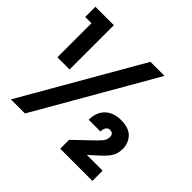

<svg xmlns="http://www.w3.org/2000/svg" viewBox="-168 -886 1073 1073"><g transform="rotate(45 368.5 -350.0)"><path d="M63.4 -350V-619.3H13.9V-700H159.6V-350ZM46 0 449 -700H560.2L157.2 0ZM435.7 0V-70.2L524.1 -154.6Q559.1 -187.5 572.8 -204.8Q586.5 -222 586.5 -242Q586.5 -256.4 579.6 -263.9Q572.6 -271.3 557.2 -271.3Q544.3 -271.3 535.8 -260.1Q527.3 -248.9 526.3 -227H433.6Q434.6 -272.5 452.6 -300.5Q470.6 -328.5 499.7 -341.2Q528.7 -354 561.7 -354Q626.7 -354 655.5 -322Q684.2 -290 684.2 -247Q684.2 -225 678.2 -206.2Q672.3 -187.5 656.3 -167.5Q640.3 -147.5 609.8 -120.5L565.4 -80.7H690.2V0Z"/></g></svg>

Font: Envelope Sans Variable
Style: Regular
Weight: 500
Designer: Andreas Rasmussen / Norman Anderson
Foundry: mail.de GmbH
Version: Version 1.150